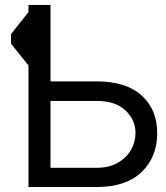

<svg xmlns="http://www.w3.org/2000/svg" viewBox="-20 -747 665 767"><path d="M608 -214.5Q608 -119.7 545.8 -59.8Q483.7 0 366.5 0H93.8V-485.4L24.1 -572.4V-610.8L93.8 -698.9V-727.3H181.8V-421.9H366.5Q483.7 -421.9 545.8 -365.6Q608 -309.3 608 -214.5ZM181.8 -76.7H366.5Q416.2 -76.7 450.8 -96.8Q485.4 -116.8 503.4 -148.6Q521.3 -180.4 521.3 -215.9Q521.3 -268.1 481.2 -305.9Q441.1 -343.8 366.5 -343.8H181.8Z"/></svg>

Font: Inter UI
Style: Regular
Weight: 400
Designer: Rasmus Andersson
Foundry: rsms
Version: Version 2.2